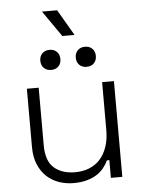

<svg xmlns="http://www.w3.org/2000/svg" viewBox="-59 -915 729 971"><g transform="rotate(-5 305.5 -429.0)"><path d="M275 10Q236 10 200.5 -2.5Q165 -15 138.5 -40Q112 -65 96.5 -102.5Q81 -140 81 -190V-486H141V-194Q141 -114 181 -79Q221 -44 288 -44Q326 -44 358 -56.5Q390 -69 413 -93.5Q436 -118 449.5 -155.5Q463 -193 463 -243V-486H523V0H465V-90H453Q444 -71 429.5 -52.5Q415 -34 394 -20.5Q373 -7 343.5 1.5Q314 10 275 10ZM392 -570Q369 -570 355 -584Q341 -598 341 -621Q341 -644 355 -658Q369 -672 392 -672Q415 -672 429 -658Q443 -644 443 -621Q443 -598 429 -584Q415 -570 392 -570ZM212 -570Q189 -570 175 -584Q161 -598 161 -621Q161 -644 175 -658Q189 -672 212 -672Q235 -672 249 -658Q263 -644 263 -621Q263 -598 249 -584Q235 -570 212 -570ZM283 -736 191 -868H268L345 -736Z"/></g></svg>

Font: Space Grotesk Light
Style: Regular
Weight: 300
Designer: Florian Karsten
Foundry: Florian Karsten
Version: Version 2.000